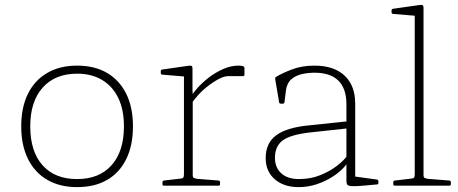

<svg xmlns="http://www.w3.org/2000/svg" viewBox="-20 -761 1877 787"><path d="M296 6Q225 6 173.5 -24Q122 -54 94.5 -110Q67 -166 67 -243Q67 -321 94.5 -376.5Q122 -432 173.5 -462Q225 -492 296 -492Q368 -492 419 -462Q470 -432 497.5 -376.5Q525 -321 525 -243Q525 -165 497.5 -109Q470 -53 419 -23.5Q368 6 296 6ZM296 -27Q387 -27 437.5 -84Q488 -141 488 -243Q488 -311 465 -359Q442 -407 399 -433Q356 -459 296 -459Q206 -459 155 -402Q104 -345 104 -243Q104 -140 154.5 -83.5Q205 -27 296 -27Z M734 0V-327H770V0ZM982 -455Q982 -449 976 -449H918Q911 -449 903.5 -447.5Q896 -446 889 -443Q859 -430 825 -402.5Q791 -375 762 -333L756 -351Q764 -370 784 -394Q804 -418 832.5 -440.5Q861 -463 893.5 -477.5Q926 -492 957 -492Q982 -492 982 -483ZM652 0Q646 0 646 -6V-14Q646 -20 652 -21L721 -29Q729 -30 731.5 -33.5Q734 -37 734 -47V-180H770V-43Q770 -35 773.5 -32.5Q777 -30 787 -28L876 -21Q882 -20 882 -14V-6Q882 0 876 0ZM734 -327V-471L753 -446L645 -455Q639 -456 639 -462V-469Q639 -475 645 -476L749 -491Q762 -493 765.5 -490.5Q769 -488 769 -480V-392L770 -374V-327Z M1204 6Q1143 6 1106 -26.5Q1069 -59 1069 -113Q1069 -174 1111.5 -206Q1154 -238 1245 -247L1408 -264L1407 -235L1250 -218Q1171 -209 1139 -185.5Q1107 -162 1107 -114Q1107 -74 1133 -50.5Q1159 -27 1205 -27Q1254 -27 1294 -43.5Q1334 -60 1362 -82Q1390 -104 1401 -120L1409 -106Q1405 -91 1387 -72Q1369 -53 1340.5 -35Q1312 -17 1277 -5.5Q1242 6 1204 6ZM1400 -333Q1400 -398 1367 -430.5Q1334 -463 1269 -463Q1242 -463 1216.5 -457Q1191 -451 1173.5 -435.5Q1156 -420 1152 -390L1146 -342Q1145 -336 1139 -336H1131Q1125 -336 1124 -342Q1120 -366 1116 -389.5Q1112 -413 1108 -437Q1107 -443 1112 -446Q1134 -460 1175.5 -476Q1217 -492 1269 -492Q1349 -492 1392.5 -451Q1436 -410 1436 -336V-162H1400ZM1436 -162V-14L1416 -40L1525 -25Q1531 -24 1531 -18V-11Q1531 -5 1525 -5L1470 0Q1437 3 1422 2Q1407 1 1403.5 -4Q1400 -9 1400 -18V-95V-100V-162Z M1680 0V-576H1716V0ZM1598 0Q1592 0 1592 -6V-14Q1592 -20 1598 -21L1667 -29Q1675 -30 1677.5 -33.5Q1680 -37 1680 -47V-180H1716V-43Q1716 -35 1719.5 -32.5Q1723 -30 1733 -28L1822 -21Q1828 -20 1828 -14V-6Q1828 0 1822 0ZM1680 -576V-720L1699 -695L1591 -704Q1585 -705 1585 -711V-718Q1585 -724 1591 -725L1696 -740Q1709 -742 1712.5 -739.5Q1716 -737 1716 -729V-576Z"/></svg>

Font: Hahmlet Thin
Style: Regular
Weight: 250
Version: Version 1.002